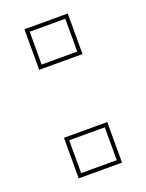

<svg xmlns="http://www.w3.org/2000/svg" viewBox="-110 -597 498 654"><g transform="rotate(-20 139.5 -270.0)"><path d="M61 -393.5V-540.5H218V-393.5ZM75 -407.5H204V-526.5H75ZM61 0V-147H218V0ZM75 -14H204V-133H75Z"/></g></svg>

Font: Tourney Thin Thin
Style: Regular
Weight: 250
Version: Version 1.015